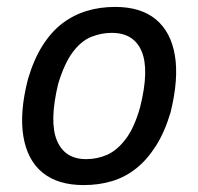

<svg xmlns="http://www.w3.org/2000/svg" viewBox="-20 -526 573 555"><path d="M222 9Q147 9 103 -27Q59 -63 47.5 -132Q36 -201 61 -298Q78 -355 103.5 -395Q129 -435 161 -459Q193 -483 231 -494.5Q269 -506 313 -506Q387 -506 430.5 -470Q474 -434 485.5 -366Q497 -298 473 -201Q456 -144 430.5 -104Q405 -64 373.5 -39Q342 -14 304 -2.5Q266 9 222 9ZM229 -66Q261 -66 289.5 -78.5Q318 -91 343 -123.5Q368 -156 385 -216Q412 -324 389.5 -377.5Q367 -431 303 -431Q273 -431 244 -419.5Q215 -408 190.5 -375.5Q166 -343 148 -283Q122 -174 144.5 -120Q167 -66 229 -66Z"/></svg>

Font: Nunito Sans 7pt Condensed Medium
Style: Italic
Weight: 500
Width: 3
Italic angle: -9°
Designer: Vernon Adams
Foundry: Vernon Adams
Version: Version 3.101;gftools[0.9.27]